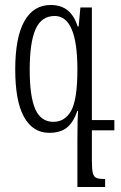

<svg xmlns="http://www.w3.org/2000/svg" viewBox="-20 -522 484 769"><path d="M348 0V122Q348 157 352 171.5Q356 186 366 190.5Q376 195 401 195V227H290V37Q290 -48 293 -78H290Q274 -32 248 -11Q222 10 177 10Q112 10 76.5 -53Q41 -116 41 -244Q41 -372 77.5 -437Q114 -502 183 -502Q224 -502 250.5 -481Q277 -460 291 -416H295L302 -492H348V-41H438V0ZM290 -244Q290 -458 199 -458Q146 -458 122.5 -405Q99 -352 99 -243Q99 -135 121.5 -84.5Q144 -34 194 -34Q240 -34 265 -78.5Q290 -123 290 -244Z"/></svg>

Font: Noto Serif Armenian Light Cond
Style: Regular
Weight: 300
Width: 3
Designer: Monotype Design team
Foundry: Monotype Imaging Inc.
Version: Version 1.000